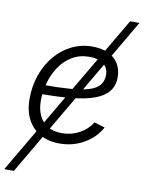

<svg xmlns="http://www.w3.org/2000/svg" viewBox="-117 -796 799 1068"><g transform="rotate(10 283.0 -262.0)"><path d="M-17.1 204.1 529.8 -727.5H582.5L37.6 204.1ZM260.3 10.3Q196.8 10.3 150.6 -15.9Q104.5 -42 79.1 -90.3Q53.7 -138.7 53.7 -205.6Q53.7 -278.3 75.9 -341.6Q98.1 -404.8 138.4 -452.4Q178.7 -500 232.4 -526.4Q286.1 -552.7 348.6 -552.7Q400.4 -552.7 437.7 -535.4Q475.1 -518.1 495.4 -485.8Q515.6 -453.6 515.6 -409.2Q515.6 -360.4 489.7 -328.1Q463.9 -295.9 412.1 -277.1Q360.4 -258.3 282.5 -250.7Q204.6 -243.2 100.6 -243.2L108.4 -294.9Q198.2 -294.9 262.9 -299.6Q327.6 -304.2 368.9 -316.4Q410.2 -328.6 429.9 -351.3Q449.7 -374 449.7 -410.2Q449.7 -449.2 421.4 -471.4Q393.1 -493.7 342.8 -493.7Q286.6 -493.7 244.4 -468.3Q202.1 -442.9 173.8 -400.6Q145.5 -358.4 131.3 -307.4Q117.2 -256.3 117.2 -205.6Q117.2 -160.6 133.1 -125Q148.9 -89.4 181.4 -69.1Q213.9 -48.8 263.7 -48.8Q317.9 -48.8 362.5 -73.5Q407.2 -98.1 432.1 -139.2L492.7 -121.1Q460.4 -61.5 398.2 -25.6Q335.9 10.3 260.3 10.3Z"/></g></svg>

Font: Inter 16pt Light
Style: Italic
Weight: 300
Italic angle: -9.3988°
Version: Version 4.001;git-66647c0bb